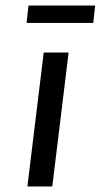

<svg xmlns="http://www.w3.org/2000/svg" viewBox="-20 -674 364 694"><path d="M169 0 228 -484H138L79 0ZM317 -591 324 -654H83L76 -591Z"/></svg>

Font: Gamestation Text
Style: Italic
Weight: 400
Designer: Jonas Hecksher
Foundry: Jonas Hecksher, Playtypeª, e-types AS
Version: Version 1.003